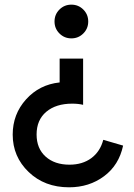

<svg xmlns="http://www.w3.org/2000/svg" viewBox="-20 -548 570 818"><path d="M34.1 25.5Q34.1 -61.4 90.9 -124.5Q147.7 -187.7 234.1 -196.8V-298.2H334.1V-101.4Q314.1 -106.4 287.7 -106.4Q218.2 -106.4 177 -71.6Q135.9 -36.8 135.9 25Q135.9 84.5 174.3 119.1Q212.7 153.6 275.9 153.6Q331.4 153.6 369.1 125.7Q406.8 97.7 420 47.7L504.5 72.3Q486.8 155.5 423.4 202.7Q360 250 274.1 250Q170 250 102 184.8Q34.1 119.5 34.1 25.5ZM335 -405.5Q314.1 -384.5 284.1 -384.5Q254.1 -384.5 233.2 -405.5Q212.3 -426.4 212.3 -456.4Q212.3 -486.4 233.2 -507.3Q254.1 -528.2 284.1 -528.2Q314.1 -528.2 335 -507.3Q355.9 -486.4 355.9 -456.4Q355.9 -426.4 335 -405.5Z"/></svg>

Font: Spartan MB SemBd
Style: Regular
Weight: 600
Designer: Matt Bailey, Mirko Velimirovic
Foundry: Matt Bailey
Version: Version 1.005